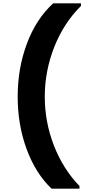

<svg xmlns="http://www.w3.org/2000/svg" viewBox="-20 -933 517 1162"><path d="M292 209Q195 116 141 -31Q87 -178 87 -348Q87 -520 143 -669.5Q199 -819 302 -913H470V-897Q365 -793 308 -647.5Q251 -502 251 -348Q251 -195 306 -53Q361 89 461 193V209Z"/></svg>

Font: MSTAGE
Style: Bold
Weight: 700
Designer: Ninad Kale (Devanagari), Jonny Pinhorn (Latin)
Foundry: Indian Type Foundry
Version: 4.004